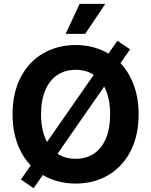

<svg xmlns="http://www.w3.org/2000/svg" viewBox="-20 -953 793 1007"><path d="M89.8 -11.7 141.1 -85.4Q95.7 -132.8 70.8 -200.9Q45.9 -269 45.9 -353.5Q45.9 -465.8 88.9 -548.1Q131.8 -630.4 207 -673.6Q282.2 -716.8 377 -716.8Q472.7 -716.8 548.8 -671.9L595.7 -739.3L662.1 -694.3L611.8 -621.6Q657.2 -573.7 682.1 -505.9Q707 -438 707 -353.5Q707 -241.2 664.1 -158.9Q621.1 -76.7 546.1 -33.4Q471.2 9.8 377 9.8Q329.1 9.8 285.4 -1.7Q241.7 -13.2 204.6 -35.2L156.2 34.2ZM526.4 -499 281.7 -146.5Q322.3 -120.1 377 -120.1Q432.1 -120.1 472.7 -147.2Q513.2 -174.3 535.4 -226.6Q557.6 -278.8 557.6 -353.5Q557.6 -440.9 526.4 -499ZM226.6 -208.5 471.7 -560.5Q431.6 -586.9 377 -586.9Q321.8 -586.9 281 -559.8Q240.2 -532.7 217.8 -480.2Q195.3 -427.7 195.3 -353.5Q195.3 -266.6 226.6 -208.5ZM397.5 -932.6H532.2L426.8 -775.4H324.2Z"/></svg>

Font: Pretendard Std
Style: Bold
Weight: 700
Designer: Base glyphs from Inter by Rasmus Andersson; Hangeul glyphs from Noto Sans CJK(Source Han Sans) by Jang Soo-young and Kan
Foundry: Kil Hyung-jin
Version: Version 1.309